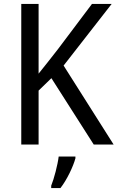

<svg xmlns="http://www.w3.org/2000/svg" viewBox="-20 -734 597 975"><path d="M557 0 303 -401 547 -714H447L274 -484C237 -436 204 -395 176 -360V-714H88V0H176V-274L241 -337L456 0ZM363 70V61H278C273 103 254 175 240 209V221H287C320 179 352 111 363 70Z"/></svg>

Font: Noto Sans Gurmukhi UI SemiCondensed
Style: Regular
Weight: 400
Width: 4
Designer: Jelle Bosma - Monotype Design Team
Foundry: Monotype Imaging Inc.
Version: Version 2.004